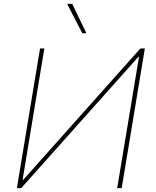

<svg xmlns="http://www.w3.org/2000/svg" viewBox="-20 -980 812 1000"><path d="M188.5 -727.5H210.9L97.7 -43H100.6L710.9 -727.5H734.4L613.8 0H590.3L704.1 -684.6H701.2L90.3 0H67.9ZM408.7 -806.6 329.6 -960H356L430.2 -806.6Z"/></svg>

Font: Inter Tight Thin
Style: Italic
Weight: 250
Italic angle: -9.39999°
Designer: Rasmus Andersson
Foundry: rsms
Version: Version 3.004